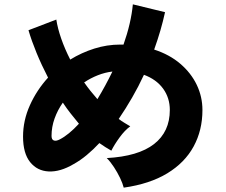

<svg xmlns="http://www.w3.org/2000/svg" viewBox="-20 -833 1040 883"><path d="M549 30Q544 10 532 -15Q520 -40 504 -64.5Q488 -89 471 -106Q616 -114 688.5 -170.5Q761 -227 761 -327Q761 -383 730 -425.5Q699 -468 642 -489Q617 -435 587.5 -384Q558 -333 526 -286Q539 -276 552.5 -268Q566 -260 579 -252Q554 -234 530 -201Q506 -168 492 -140Q478 -148 464.5 -156.5Q451 -165 437 -175Q409 -145 379 -120Q349 -95 318 -78Q257 -42 204 -44.5Q151 -47 118.5 -87.5Q86 -128 86 -205Q86 -279 117.5 -349Q149 -419 201 -476Q171 -534 148 -590Q125 -646 111 -694L239 -743Q245 -703 261.5 -655.5Q278 -608 303 -559Q355 -591 413.5 -609.5Q472 -628 533 -628H548Q565 -676 576 -723Q587 -770 591 -813L739 -777Q721 -694 689 -605Q760 -582 809.5 -539.5Q859 -497 885 -442.5Q911 -388 911 -327Q911 -234 870.5 -159.5Q830 -85 749.5 -36Q669 13 549 30ZM255 -192Q296 -213 343 -264Q324 -287 305 -311Q286 -335 269 -361Q245 -327 231 -288Q217 -249 217 -208Q217 -191 227.5 -187Q238 -183 255 -192ZM428 -377Q465 -438 497 -504Q463 -500 430 -487Q397 -474 367 -454Q381 -434 396.5 -414.5Q412 -395 428 -377Z"/></svg>

Font: Zen Kaku Gothic New Black
Style: Regular
Weight: 900
Designer: Yoshimichi Ohira
Foundry: Positype
Version: Version 1.001